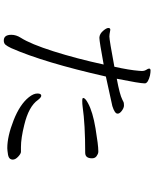

<svg xmlns="http://www.w3.org/2000/svg" viewBox="82 -896 835 1040"><g transform="rotate(90 500.0 -375.5)"><path d="M506 -114Q486 -139 486 -160Q486 -181 498 -181Q507 -181 521 -163Q556 -113 656 -89Q728 -71 776 -71H803Q813 -70 828.5 -55.5Q844 -41 844 -27V-25Q843 -12 832.5 -6Q822 0 796 2L782 3Q718 3 631.5 -31Q545 -65 506 -114ZM803 -490Q814 -489 825.5 -480.5Q837 -472 837 -456Q837 -419 807 -419Q653 -419 557 -405Q543 -403 526.5 -403Q510 -403 510 -408Q510 -419 538 -434Q585 -460 675.5 -475Q766 -490 797 -490ZM363 -710 364 -726Q364 -740 357.5 -750Q351 -760 351 -765Q351 -773 361.5 -773Q372 -773 388 -770Q428 -760 431 -744V-740Q431 -715 406 -590Q492 -606 519 -620L533 -627Q539 -629 551 -629Q563 -629 578 -618.5Q593 -608 595 -597V-594Q595 -579 554 -566L394 -531Q318 -195 240 -18Q230 3 222 12.5Q214 22 199 22Q168 22 168 -19Q168 -45 184 -70Q218 -123 257.5 -247.5Q297 -372 329 -519Q204 -496 186 -496H181Q162 -498 146.5 -516Q131 -534 131 -544.5Q131 -555 141 -555Q144 -555 164 -551L177 -550Q197 -550 341 -577Q359 -658 363 -710Z"/></g></svg>

Font: LXGW WenKai Mono Lite
Style: Regular
Weight: 400
Monospace: yes
Designer: LXGW / Fontworks Inc.
Foundry: LXGW / Fontworks Inc.
Version: Version 1.520; June 14, 2025